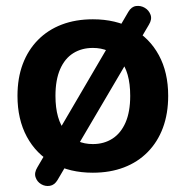

<svg xmlns="http://www.w3.org/2000/svg" viewBox="-20 -563 616 637"><path d="M288 10Q212 10 156 -21Q100 -52 69 -109.5Q38 -167 38 -245Q38 -304 55.5 -350.5Q73 -397 106 -430.5Q139 -464 185 -481.5Q231 -499 288 -499Q364 -499 420 -468Q476 -437 507 -380Q538 -323 538 -245Q538 -186 520.5 -139Q503 -92 470 -58.5Q437 -25 391 -7.5Q345 10 288 10ZM288 -85Q325 -85 353 -103Q381 -121 396.5 -156.5Q412 -192 412 -245Q412 -325 378 -364.5Q344 -404 288 -404Q251 -404 223 -386.5Q195 -369 179.5 -333.5Q164 -298 164 -245Q164 -166 198 -125.5Q232 -85 288 -85ZM171 34Q161 51 145.5 53.5Q130 56 116.5 48Q103 40 98 25Q93 10 104 -8L406 -524Q416 -541 431.5 -543Q447 -545 460.5 -537Q474 -529 479.5 -514Q485 -499 474 -481Z"/></svg>

Font: Nunito
Style: Bold
Weight: 700
Designer: Vernon Adams
Foundry: Vernon Adams
Version: Version 3.602